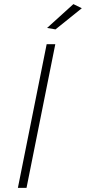

<svg xmlns="http://www.w3.org/2000/svg" viewBox="-20 -914 418 934"><path d="M337 -894 378 -874 250 -771 209 -778ZM249 -699 109 0H67L207 -699Z"/></svg>

Font: TypoPRO Montserrat
Style: Italic
Weight: 275
Italic angle: -11.3°
Designer: Julieta Ulanovsky
Foundry: Julieta Ulanovsky
Version: Version 6.001